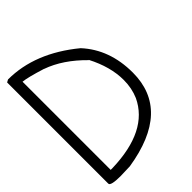

<svg xmlns="http://www.w3.org/2000/svg" viewBox="-205 -803 907 907"><g transform="rotate(-45 249.0 -349.5)"><path d="M10 -699Q189 -699 357 -561Q450 -460 450 -305Q450 -53 127 -2L64 0Q-3 0 -3 -16V-692ZM51 -54H64Q305 -61 375 -210Q395 -256 395 -311Q395 -399 345 -495V-493Q259 -581 165 -614H166Q83 -640 51 -643Z"/></g></svg>

Font: Ekushey Kolom
Style: Regular
Weight: 400
Designer: Al Mamun Sumon
Foundry: Al Mamun Sumon
Version: Version 1.0